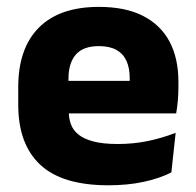

<svg xmlns="http://www.w3.org/2000/svg" viewBox="-20 -526 570 558"><path d="M295 12.5Q161 12.5 97 -47.2Q33 -107 33 -221.5V-272.5Q33 -385.5 93 -445.8Q153 -506 267.5 -506Q344.5 -506 395.8 -479.8Q447 -453.5 472.8 -405Q498.5 -356.5 498.5 -288.5V-272Q498.5 -253 496.8 -233.2Q495 -213.5 492 -196.5H354Q356 -225.5 356.5 -251.2Q357 -277 357 -298Q357 -328.5 347.5 -349.2Q338 -370 318.2 -381Q298.5 -392 267.5 -392Q221.5 -392 200.2 -367.2Q179 -342.5 179 -297V-252L180 -235.5V-200.5Q180 -181.5 186.2 -164.5Q192.5 -147.5 208.2 -134.8Q224 -122 251.8 -114.8Q279.5 -107.5 322.5 -107.5Q368 -107.5 410 -116.2Q452 -125 490.5 -140L478 -25Q444 -7.5 397.5 2.5Q351 12.5 295 12.5ZM114 -196.5V-291H461V-196.5Z"/></svg>

Font: Anek Latin Medium
Style: Bold
Weight: 700
Version: Version 1.003